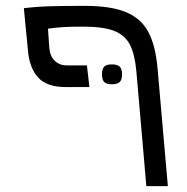

<svg xmlns="http://www.w3.org/2000/svg" viewBox="-20 -636 640 656"><path d="M553.5 0 518.5 -400.5Q511.5 -482 486 -528.2Q460.5 -574.5 408.8 -595.2Q357 -616 269 -616Q206 -616 156.5 -614.8Q107 -613.5 61.5 -608L75.5 -463.5Q80.5 -404.5 110 -371.5Q139.5 -338.5 205.5 -338.5H285.5L277 -412.5H208Q184 -412.5 167.5 -428Q151 -443.5 148.5 -472L144 -538Q172.5 -542 197.2 -543.5Q222 -545 263.5 -545Q332 -545 369.2 -530.8Q406.5 -516.5 423.5 -484Q440.5 -451.5 446 -391.5L480 0ZM328.5 -382Q328.5 -400.5 336 -408.2Q343.5 -416 362 -416Q381 -416 389 -408.2Q397 -400.5 397 -382Q397 -363.5 389 -355.8Q381 -348 362 -348Q343.5 -348 336 -355.8Q328.5 -363.5 328.5 -382Z"/></svg>

Font: JuliaMono Light
Style: Italic
Weight: 300
Italic angle: -9°
Monospace: yes
Designer: cormullion
Foundry: corm
Version: Version 0.054; ttfautohint (v1.8.4)